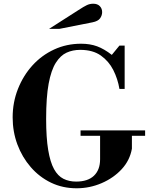

<svg xmlns="http://www.w3.org/2000/svg" viewBox="-20 -999 812 1032"><path d="M392 13Q317 13 254.5 -17Q192 -47 145.5 -100.5Q99 -154 73.5 -222.5Q48 -291 48 -368Q48 -449 76.5 -521Q105 -593 154.5 -647.5Q204 -702 271 -733Q338 -764 416 -764Q464 -764 502 -750Q540 -736 581 -704L622 -754H650V-521H622Q613 -575 589 -622.5Q565 -670 522 -700.5Q479 -731 411 -731Q371 -731 338 -716Q305 -701 280 -661.5Q255 -622 241.5 -549.5Q228 -477 228 -360Q228 -259 239 -193Q250 -127 270.5 -90Q291 -53 321 -38Q351 -23 389 -23Q452 -23 485 -54.5Q518 -86 518 -143V-282H689V-200Q678 -137 634 -89.5Q590 -42 526 -14.5Q462 13 392 13ZM413 -269V-298H760V-269ZM244 -844 402 -945Q431 -964 447 -971.5Q463 -979 481 -979Q504 -979 516.5 -966Q529 -953 529 -934Q529 -916 518 -900.5Q507 -885 477 -879L300 -844Z"/></svg>

Font: Libre Bodoni SemiBold
Style: Regular
Weight: 600
Designer: Pablo Impallari, Rodrigo Fuenzalida
Foundry: Impallari Type
Version: Version 2.005;gftools[0.9.23]